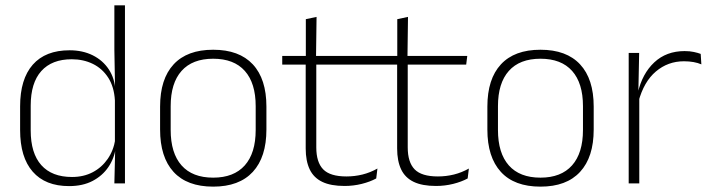

<svg xmlns="http://www.w3.org/2000/svg" viewBox="-20 -684 2652 716"><path d="M237.5 10Q149 10 102 -43.8Q55 -97.5 55 -199V-287.5Q55 -389 102.2 -442.8Q149.5 -496.5 239.5 -496.5Q288 -496.5 325.8 -477.8Q363.5 -459 385.8 -425.2Q408 -391.5 410.5 -345.5H423.5L408.5 -309.5Q405.5 -360.5 383.5 -394.5Q361.5 -428.5 326.2 -445.8Q291 -463 247.5 -463Q173.5 -463 134 -419Q94.5 -375 94.5 -290V-197.5Q94.5 -112.5 134 -68.2Q173.5 -24 248.5 -24Q292 -24 325.8 -41.8Q359.5 -59.5 381.5 -91.2Q403.5 -123 410 -164.5L423 -132.5H411.5Q406 -93 384 -60.8Q362 -28.5 325.2 -9.2Q288.5 10 237.5 10ZM406.5 0 409.5 -126.5 408.5 -140V-347L409 -359L406.5 -497.5V-664H446V0Z M775 12Q677.5 12 627.2 -43Q577 -98 577 -201V-286.5Q577 -389.5 627.5 -444Q678 -498.5 775 -498.5Q872 -498.5 922.8 -444Q973.5 -389.5 973.5 -286.5V-201Q973.5 -98 922.8 -43Q872 12 775 12ZM775 -21.5Q852 -21.5 892.8 -67.2Q933.5 -113 933.5 -199.5V-288Q933.5 -374 893 -419.5Q852.5 -465 775 -465Q697.5 -465 657 -419.5Q616.5 -374 616.5 -288V-199.5Q616.5 -113 657 -67.2Q697.5 -21.5 775 -21.5Z M1265 9.5Q1213.5 9.5 1181.8 -5.8Q1150 -21 1135 -52.2Q1120 -83.5 1120 -130.5V-459H1159.5V-134.5Q1159.5 -79 1185.2 -52.5Q1211 -26 1272 -26Q1302.5 -26 1331.8 -33.2Q1361 -40.5 1387.5 -55.5L1383 -18.5Q1360 -6 1328.8 1.8Q1297.5 9.5 1265 9.5ZM1032.5 -443V-475.5H1381.5L1377.5 -443ZM1120.5 -469.5V-612.5L1160.5 -621L1158.5 -469.5Z M1606 9.5Q1554.5 9.5 1522.8 -5.8Q1491 -21 1476 -52.2Q1461 -83.5 1461 -130.5V-459H1500.5V-134.5Q1500.5 -79 1526.2 -52.5Q1552 -26 1613 -26Q1643.5 -26 1672.8 -33.2Q1702 -40.5 1728.5 -55.5L1724 -18.5Q1701 -6 1669.8 1.8Q1638.5 9.5 1606 9.5ZM1373.5 -443V-475.5H1722.5L1718.5 -443ZM1461.5 -469.5V-612.5L1501.5 -621L1499.5 -469.5Z M1995.5 12Q1898 12 1847.8 -43Q1797.5 -98 1797.5 -201V-286.5Q1797.5 -389.5 1848 -444Q1898.5 -498.5 1995.5 -498.5Q2092.5 -498.5 2143.2 -444Q2194 -389.5 2194 -286.5V-201Q2194 -98 2143.2 -43Q2092.5 12 1995.5 12ZM1995.5 -21.5Q2072.5 -21.5 2113.2 -67.2Q2154 -113 2154 -199.5V-288Q2154 -374 2113.5 -419.5Q2073 -465 1995.5 -465Q1918 -465 1877.5 -419.5Q1837 -374 1837 -288V-199.5Q1837 -113 1877.5 -67.2Q1918 -21.5 1995.5 -21.5Z M2361 -305 2348 -334 2358.5 -337.5Q2375 -409.5 2420 -451.5Q2465 -493.5 2533 -493.5Q2552.5 -493.5 2567.5 -490.2Q2582.5 -487 2593 -483L2595.5 -444Q2583 -449.5 2566.5 -452.5Q2550 -455.5 2530.5 -455.5Q2471 -455.5 2426 -417.5Q2381 -379.5 2361 -305ZM2324.5 0V-486.5H2363.5L2360.5 -338L2364 -334.5V0Z"/></svg>

Font: Anek Telugu Medium ExtraLight
Style: Regular
Weight: 250
Version: Version 1.003